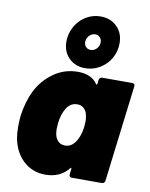

<svg xmlns="http://www.w3.org/2000/svg" viewBox="-91 -887 751 962"><g transform="rotate(10 284.5 -406.5)"><path d="M403 -520H557Q563 -520 566.5 -516Q570 -512 569 -505L509 -15Q508 -8 503.5 -4Q499 0 493 0H340Q333 0 329.5 -4Q326 -8 327 -15L330 -43Q331 -47 328.5 -48Q326 -49 324 -45Q281 8 206 8Q141 8 94.5 -34.5Q48 -77 35 -150Q31 -175 31 -206Q31 -235 34 -262Q44 -334 71 -390Q102 -451 156.5 -489.5Q211 -528 279 -528Q348 -528 378 -484Q380 -480 382 -481Q384 -482 385 -486L387 -505Q388 -512 392.5 -516Q397 -520 403 -520ZM357 -259Q359 -279 359 -288Q359 -315 351 -336Q336 -367 304 -367Q269 -367 249 -334Q230 -303 225 -259Q223 -239 223 -231Q223 -203 230 -186Q245 -153 278 -153Q312 -153 333 -187Q351 -215 357 -259ZM195 -667Q195 -709 215 -744.5Q235 -780 269 -800.5Q303 -821 343 -821Q394 -821 426.5 -788.5Q459 -756 459 -705Q459 -663 439 -628Q419 -593 384.5 -572.5Q350 -552 310 -552Q259 -552 227 -584.5Q195 -617 195 -667ZM365 -693Q365 -708 355.5 -718Q346 -728 332 -728Q314 -728 301 -714Q288 -700 288 -681Q288 -667 297.5 -657Q307 -647 322 -647Q339 -647 352 -660.5Q365 -674 365 -693Z"/></g></svg>

Font: Barlow Black
Style: Italic
Weight: 900
Italic angle: -7°
Designer: Jeremy Tribby
Foundry: Tribby Type
Version: Version 1.408